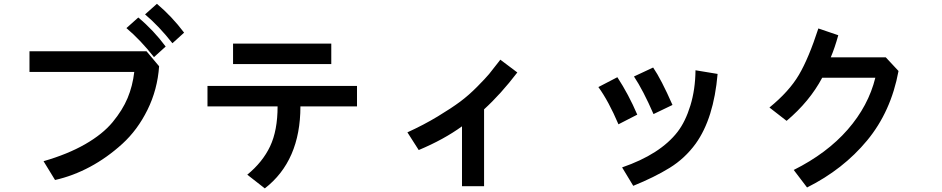

<svg xmlns="http://www.w3.org/2000/svg" viewBox="-20 -953 5040 1027"><path d="M137.7 -568.4V-678.7H763.7L831.1 -598.6Q822.3 -473.6 769 -365.7Q715.8 -257.8 634.3 -183.6Q552.7 -109.4 461.4 -60.5Q370.1 -11.7 274.4 9.8L212.9 -90.8Q341.8 -127.9 435.5 -181.6Q529.3 -235.4 582.5 -299.8Q635.7 -364.3 662.6 -428.7Q689.5 -493.2 698.2 -568.4ZM755.9 -876 819.3 -932.6Q899.4 -865.2 964.8 -778.3L902.3 -721.7Q830.1 -813.5 755.9 -876ZM656.2 -802.7 719.7 -859.4Q800.8 -792 866.2 -704.1L803.7 -647.5Q731.4 -739.3 656.2 -802.7Z M1226.6 -610.4V-719.7H1752V-610.4ZM1089.8 -383.8V-493.2H1889.6V-383.8H1586.9Q1586.9 -92.8 1396.5 54.7L1302.7 -18.6Q1384.8 -85.9 1424.8 -170.4Q1464.8 -254.9 1464.8 -383.8Z M2159.2 -245.1Q2247.1 -285.2 2321.3 -330.1Q2395.5 -375 2441.4 -409.2Q2487.3 -443.4 2532.2 -488.8Q2577.1 -534.2 2596.2 -557.1Q2615.2 -580.1 2646.5 -621.1Q2653.3 -629.9 2656.2 -633.8L2747.1 -565.4Q2659.2 -450.2 2569.3 -368.2V43H2451.2V-277.3Q2354.5 -207 2219.7 -150.4Z M3307.6 -57.6Q3511.7 -127.9 3604.5 -248Q3646.5 -302.7 3672.9 -388.7Q3699.2 -474.6 3700.2 -577.1L3818.4 -557.6Q3797.9 -319.3 3701.2 -184.6Q3643.6 -105.5 3562 -55.2Q3480.5 -4.9 3367.2 41ZM3180.7 -487.3 3282.2 -540Q3342.8 -447.3 3388.7 -339.8L3288.1 -288.1Q3235.4 -412.1 3180.7 -487.3ZM3371.1 -543.9 3473.6 -591.8Q3516.6 -529.3 3577.1 -391.6L3475.6 -342.8Q3419.9 -470.7 3371.1 -543.9Z M4095.7 -377.9Q4201.2 -463.9 4253.4 -552.7Q4305.7 -641.6 4357.4 -800.8L4463.9 -764.6Q4445.3 -697.3 4423.8 -646.5H4717.8L4786.1 -573.2Q4746.1 -356.4 4618.2 -201.7Q4490.2 -46.9 4296.9 49.8L4225.6 -43.9Q4403.3 -132.8 4514.2 -259.8Q4625 -386.7 4662.1 -537.1H4377.9Q4310.5 -410.2 4187.5 -306.6Z"/></svg>

Font: Gothic A1
Style: Bold
Weight: 700
Version: Version 2.50